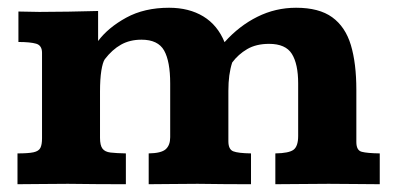

<svg xmlns="http://www.w3.org/2000/svg" viewBox="-20 -473 1020 493"><path d="M24.9 0V-79.1Q52.7 -79.1 66.2 -82Q79.6 -85 83.7 -93.3Q87.9 -101.6 87.9 -117.7V-337.4Q87.9 -356.4 72.8 -360.8Q57.6 -365.2 27.3 -365.2V-443.4Q41.5 -443.4 54.4 -442.9Q67.4 -442.4 81.1 -442.4Q118.7 -442.4 155.8 -443.1Q192.9 -443.8 231.9 -444.8V-367.7Q257.8 -402.3 304.2 -427.7Q350.6 -453.1 414.1 -453.1Q465.3 -453.1 502 -430.9Q538.6 -408.7 556.6 -364.7Q594.2 -406.7 640.9 -429.9Q687.5 -453.1 740.2 -453.1Q799.3 -453.1 833 -428.7Q866.7 -404.3 880.9 -357.4Q895 -310.5 895 -242.2V-108.4Q895 -86.9 908.7 -83.3Q922.4 -79.6 955.1 -79.1V0Q923.8 0 893.1 -0.5Q862.3 -1 823.7 -1Q786.1 -1 753.4 -0.5Q720.7 0 687 0V-79.1Q721.7 -79.6 733.6 -88.4Q745.6 -97.2 745.6 -124V-258.8Q745.6 -308.6 729.5 -334.5Q713.4 -360.4 670.9 -360.4Q637.7 -360.4 614.7 -346.9Q591.8 -333.5 576.2 -312.5Q571.3 -297.4 568.8 -279.3Q566.4 -261.2 566.4 -239.7V-110.4Q566.4 -89.4 578.9 -84.5Q591.3 -79.6 624.5 -79.1V0Q591.8 0 561.5 -0.2Q531.2 -0.5 487.3 -1Q448.7 -1 420.2 -0.5Q391.6 0 361.8 0V-79.1Q394 -79.6 405.5 -89.8Q417 -100.1 417 -120.6V-258.8Q417 -315.4 401.4 -343.3Q385.7 -371.1 343.3 -371.1Q313.5 -371.1 290.8 -358.4Q268.1 -345.7 249 -320.8Q243.7 -313 240.2 -291.5Q236.8 -270 236.8 -238.3Q236.8 -226.6 236.8 -206.8Q236.8 -187 236.8 -167Q236.8 -147 236.8 -133.1Q236.8 -119.1 236.8 -119.1Q236.8 -99.6 243.2 -91.3Q249.5 -83 263.9 -81.3Q278.3 -79.6 303.2 -79.1V0Q267.6 0 234.4 -0.2Q201.2 -0.5 154.3 -1Q114.7 -1 85.2 -0.5Q55.7 0 24.9 0Z"/></svg>

Font: Kameron
Style: Bold
Weight: 700
Designer: Vernon Adams
Foundry: Vernon Adams
Version: Version 1.100